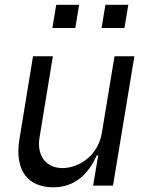

<svg xmlns="http://www.w3.org/2000/svg" viewBox="-20 -783 617 810"><path d="M297.6 -664.8 313.9 -762.8H217.3L201 -664.8ZM505 -664.8 521.3 -762.8H424.7L408.4 -664.8ZM204.5 7.1C286.2 7.1 347.7 -36.9 388.5 -127.8H394.2L372.9 0H456.7L546.9 -545.5H463.1L409.8 -223C392.8 -120.7 306.8 -73.9 244.3 -73.9C174.7 -73.9 133.5 -125 147 -204.5L203.1 -545.5H119.3L62.5 -198.9C38.7 -59.7 101.6 7.1 204.5 7.1Z"/></svg>

Font: Riot Sans 2.0
Style: Italic
Weight: 400
Italic angle: -9.39999°
Designer: Rasmus Andersson
Foundry: rsms
Version: Version 3.006;hotconv 1.0.109;makeotfexe 2.5.65596